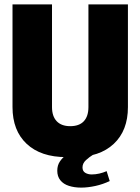

<svg xmlns="http://www.w3.org/2000/svg" viewBox="-20 -706 640 875"><path d="M282 10Q166 10 101.5 -50.5Q37 -111 37 -218V-686H217V-218Q217 -176 238.5 -153.5Q260 -131 300 -131Q341 -131 362 -153.5Q383 -176 383 -218V-686H563V-218Q563 -111 498.5 -50.5Q434 10 319 10ZM350 149Q319 149 294 141Q269 133 255 115.5Q241 98 241 72Q241 47 253.5 29Q266 11 282 0H403Q388 9 372 23.5Q356 38 356 57Q356 74 368.5 81.5Q381 89 398 89Q415 89 432.5 85Q450 81 466 74L480 119Q449 134 414.5 141.5Q380 149 350 149Z"/></svg>

Font: Chivo Mono ExtraBold
Style: Regular
Weight: 800
Monospace: yes
Designer: Hector Gatti
Foundry: Omnibus-Type
Version: Version 1.008